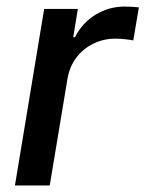

<svg xmlns="http://www.w3.org/2000/svg" viewBox="-20 -570 447 590"><path d="M25.9 0 115.7 -542.5H219.2L205.1 -455.6H210.4Q232.4 -499.5 273.4 -524.7Q314.5 -549.8 362.8 -549.8Q373 -549.8 385.7 -549.1Q398.4 -548.3 406.7 -547.4L389.6 -445.8Q382.8 -447.3 366.9 -449.2Q351.1 -451.2 334.5 -451.2Q298.3 -451.2 266.8 -435.8Q235.4 -420.4 214.6 -392.8Q193.8 -365.2 187.5 -328.6L132.8 0Z"/></svg>

Font: Inter 16pt Medium
Style: Italic
Weight: 500
Italic angle: -9.3988°
Version: Version 4.001;git-66647c0bb